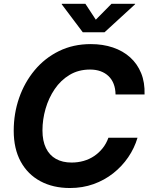

<svg xmlns="http://www.w3.org/2000/svg" viewBox="-20 -967 776 998"><path d="M343.3 10.3Q255.9 10.3 189.9 -25.1Q124 -60.5 87.6 -127.2Q51.3 -193.8 51.3 -287.6Q51.3 -377 79.3 -457.8Q107.4 -538.6 159.9 -601.8Q212.4 -665 286.4 -701.4Q360.4 -737.8 451.7 -737.8Q514.6 -737.8 566.9 -720.2Q619.1 -702.6 656.5 -668.9Q693.8 -635.3 713.6 -586.9Q733.4 -538.6 731.4 -476.1H580.6Q580.1 -506.8 570.8 -530.8Q561.5 -554.7 544.2 -571.3Q526.9 -587.9 502.7 -596.7Q478.5 -605.5 448.2 -605.5Q387.7 -605.5 341.6 -577.6Q295.4 -549.8 264.2 -503.7Q232.9 -457.5 216.8 -401.6Q200.7 -345.7 200.7 -289.1Q200.7 -234.9 218.8 -197.5Q236.8 -160.2 270.8 -141.1Q304.7 -122.1 352.1 -122.1Q384.8 -122.1 414.8 -130.6Q444.8 -139.2 469.7 -156Q494.6 -172.9 513.7 -196.8Q532.7 -220.7 543.5 -251H694.8Q678.7 -196.8 646.5 -149.7Q614.3 -102.5 568.6 -66.4Q522.9 -30.3 466.1 -10Q409.2 10.3 343.3 10.3ZM423.8 -947.3 478 -864.7 559.6 -947.3H682.6L682.1 -944.8L523.4 -799.3H410.2L300.8 -944.8L301.3 -947.3Z"/></svg>

Font: Inter 20pt
Style: Bold Italic
Weight: 700
Italic angle: -9.3988°
Version: Version 4.001;git-66647c0bb